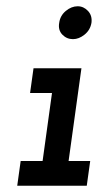

<svg xmlns="http://www.w3.org/2000/svg" viewBox="-20 -593 332 613"><path d="M46 -79 35 0H257L268 -79H199L240 -375H87L76 -296H146L116 -79ZM169 -520Q165 -497 179 -482.5Q193 -468 213 -468Q232 -468 250 -482.5Q268 -497 272 -520Q275 -543 261 -558Q247 -573 228 -573Q208 -573 190 -558Q172 -543 169 -520Z"/></svg>

Font: Josefin Slab Thin
Style: Bold Italic
Weight: 700
Italic angle: -12°
Version: Version 2.000